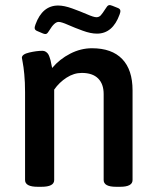

<svg xmlns="http://www.w3.org/2000/svg" viewBox="-20 -715 597 737"><path d="M350.1 -648.9Q359.9 -648.9 366.5 -655.8Q373 -662.6 384.8 -681.2Q391.6 -692.9 397 -694.8Q402.3 -696.8 411.1 -692.9L433.1 -684.1Q440.9 -680.7 441.9 -674.8Q442.9 -668.9 439 -659.2Q412.6 -585.9 352.1 -585.9Q328.1 -585.9 297.4 -597.2Q266.6 -608.4 241.2 -619.6Q215.8 -630.9 205.1 -630.9Q189 -630.9 169.9 -599.1Q163.1 -587.4 158.2 -585.2Q153.3 -583 144 -586.9L122.1 -596.2Q114.3 -599.6 113.3 -605.5Q112.3 -611.3 116.2 -621.1Q142.6 -693.8 203.1 -693.8Q226.1 -693.8 257.1 -682.6Q288.1 -671.4 314 -660.2Q339.8 -648.9 350.1 -648.9ZM333 -529.8Q409.2 -529.8 449 -488.5Q488.8 -447.3 488.8 -368.2V-23.9Q488.8 2 440.9 2H425.8Q377.9 2 377.9 -23.9V-354Q377.9 -392.6 356.7 -413.8Q335.4 -435.1 293.9 -435.1Q263.7 -435.1 235.6 -417Q207.5 -398.9 188 -371.1V-23.9Q188 2 139.2 2H125Q76.2 2 76.2 -23.9V-360.8Q76.2 -399.9 73.2 -430.2Q70.3 -460.4 67.1 -475.6Q64 -490.7 64 -493.2Q64 -506.8 92.3 -513.4Q120.6 -520 143.1 -520Q149.9 -520 155.3 -516.6Q160.6 -513.2 163.8 -509Q167 -504.9 169.9 -496.6Q172.9 -488.3 174.1 -483.2Q175.3 -478 177.2 -467.8Q179.2 -457.5 180.2 -454.1Q209 -488.3 249.5 -509Q290 -529.8 333 -529.8Z"/></svg>

Font: Asap Symbol
Style: Regular
Weight: 900
Designer: Tania Quindós, Elena González Miranda, Marcela Romero, Pablo Cosgaya
Foundry: Omnibus-Type
Version: Version 1.000;PS 001.000;hotconv 1.0.70;makeotf.lib2.5.58329